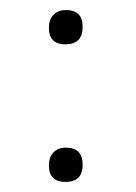

<svg xmlns="http://www.w3.org/2000/svg" viewBox="-20 -358 270 381"><path d="M111 -338Q144 -338 144 -305Q144 -270 110 -270Q77 -270 77 -303Q77 -319 86 -328.5Q95 -338 111 -338ZM111 -65Q144 -65 144 -31Q144 3 110 3Q77 3 77 -30Q77 -46 86 -55.5Q95 -65 111 -65Z"/></svg>

Font: Alegreya Sans Light
Style: Regular
Weight: 300
Designer: Juan Pablo del Peral
Foundry: Huerta Tipografica
Version: Version 2.007